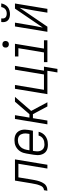

<svg xmlns="http://www.w3.org/2000/svg" viewBox="1010 -1829 941 3079"><g transform="rotate(-90 1480.5 -289.5)"><path d="M317 0 394 -465H176L140 -247Q136 -227 132.5 -206.5Q129 -186 124 -166Q119 -146 112 -126Q105 -106 95.5 -86.5Q86 -67 73 -49.5Q60 -32 41 -20.5Q22 -9 1.5 -4.5Q-19 0 -39 0L-30 -55Q-16 -55 -1 -62Q14 -69 24.5 -81Q35 -93 41 -107.5Q47 -122 52.5 -136.5Q58 -151 62 -166Q66 -181 68.5 -195.5Q71 -210 74 -225Q77 -240 80 -255L124 -520H464L378 0Z M700 8Q671 8 644 2Q617 -4 595 -19Q573 -34 559 -56.5Q545 -79 538.5 -105.5Q532 -132 532.5 -160.5Q533 -189 538 -218L558 -338Q562 -363 570 -387.5Q578 -412 592.5 -435Q607 -458 627.5 -476.5Q648 -495 672 -507Q696 -519 721 -523.5Q746 -528 771 -528Q800 -528 827.5 -522Q855 -516 877 -501Q899 -486 914 -463.5Q929 -441 935.5 -414.5Q942 -388 941.5 -359.5Q941 -331 936 -302L924 -232H601L597 -209Q594 -189 593 -169Q592 -149 596 -130.5Q600 -112 609.5 -95.5Q619 -79 633 -68Q647 -57 665.5 -52Q684 -47 704 -47Q726 -47 749 -51.5Q772 -56 792.5 -68Q813 -80 827 -99.5Q841 -119 846 -141H907Q902 -119 891.5 -97.5Q881 -76 865.5 -58Q850 -40 830 -27Q810 -14 788.5 -6Q767 2 744.5 5Q722 8 700 8ZM872 -288 876 -311Q880 -331 880.5 -350.5Q881 -370 877 -388.5Q873 -407 865 -423.5Q857 -440 842.5 -451.5Q828 -463 809.5 -468Q791 -473 771 -473Q753 -473 734.5 -469Q716 -465 698.5 -455.5Q681 -446 666.5 -432Q652 -418 642 -401Q632 -384 626 -365.5Q620 -347 617 -329L610 -288Z M1380 0H1313L1189 -232H1125L1087 0H1026L1112 -520H1173L1134 -288H1189L1389 -520H1466L1241 -260Z M1915 161H1858L1885 0H1510L1596 -520H1657L1580 -55H1826L1903 -520H1964L1887 -55H1951Z M2374 0H2024V-55H2179L2247 -465H2114V-520H2318L2241 -55H2374ZM2310 -618Q2297 -618 2286 -622.5Q2275 -627 2267.5 -636Q2260 -645 2258 -657.5Q2256 -670 2258 -683Q2259 -691 2264 -699.5Q2269 -708 2276.5 -713Q2284 -718 2292.5 -720Q2301 -722 2309 -722Q2322 -722 2333.5 -717.5Q2345 -713 2352 -704Q2359 -695 2361.5 -682.5Q2364 -670 2361 -657Q2360 -649 2355 -640.5Q2350 -632 2343 -627Q2336 -622 2327 -620Q2318 -618 2310 -618Z M2510 0 2596 -520H2657L2622 -312Q2617 -278 2610.5 -244Q2604 -210 2598 -175L2590 -137Q2587 -121 2584 -105.5Q2581 -90 2578 -74L2882 -520H2964L2878 0H2817L2851 -208Q2861 -268 2873 -327.5Q2885 -387 2896 -446L2592 0ZM2793 -600Q2764 -600 2737 -608Q2710 -616 2691.5 -635.5Q2673 -655 2667.5 -683Q2662 -711 2667 -740H2725Q2722 -722 2724.5 -704.5Q2727 -687 2738 -674.5Q2749 -662 2766.5 -657Q2784 -652 2802 -652Q2820 -652 2838.5 -657Q2857 -662 2872 -674.5Q2887 -687 2895.5 -704.5Q2904 -722 2907 -740H2965Q2960 -711 2945.5 -683Q2931 -655 2906.5 -635.5Q2882 -616 2852 -608Q2822 -600 2793 -600Z"/></g></svg>

Font: Iosevka Light Oblique
Style: Regular
Weight: 300
Italic angle: -9°
Monospace: yes
Designer: Belleve Invis
Foundry: Belleve Invis
Version: Version 32.5.0; ttfautohint (v1.8.4)